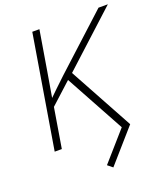

<svg xmlns="http://www.w3.org/2000/svg" viewBox="-166 -839 999 1161"><g transform="rotate(-20 333.5 -259.0)"><path d="M134.3 -243.7 137.7 -292.5Q170.9 -325.2 201.9 -355Q232.9 -384.8 264.2 -414.1Q295.4 -443.4 329.6 -474.1L606.4 -727.5H666.5L309.6 -400.9L303.2 -397.5ZM59.6 0 180.2 -727.5H226.1L183.6 -472.2L154.3 -299.8L150.9 -274.4L105.5 0ZM360.4 210.9 328.6 185.1 491.2 0 276.9 -392.1 313.5 -424.8 545.4 0Z"/></g></svg>

Font: Inter ExtraLight
Style: Italic
Weight: 250
Italic angle: -9.3988°
Designer: Rasmus Andersson
Foundry: rsms
Version: Version 4.001;git-66647c0bb